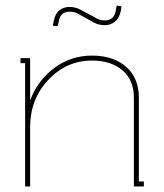

<svg xmlns="http://www.w3.org/2000/svg" viewBox="-20 -674 593 694"><path d="M325.2 -609.9Q339.8 -600.1 358.9 -600.1Q393.6 -600.1 398.9 -638.2L401.9 -653.8L418.9 -650.9L417 -636.2Q412.1 -609.4 396.2 -596.2Q380.4 -583 358.9 -583Q338.4 -583 320.8 -591.8L266.1 -622.1Q251.5 -631.8 231 -631.8Q197.3 -631.8 191.9 -594.2L188 -579.1L170.9 -581.1L173.8 -596.2Q178.7 -623.5 194.1 -636.2Q209.5 -648.9 231 -648.9Q251.5 -648.9 269 -640.1ZM312 -473.1Q389.6 -473.1 435.8 -432.6Q481.9 -392.1 481.9 -320.8V-18.1H500V0H463.9V-320.8Q463.9 -384.3 422.9 -419.7Q381.8 -455.1 312 -455.1Q220.7 -455.1 154.8 -385.5Q88.9 -315.9 88.9 -213.9V0H70.8V-445.8H54.2V-463.9H88.9V-311Q116.7 -384.8 177.2 -429Q237.8 -473.1 312 -473.1Z"/></svg>

Font: Rawengulk
Style: Light
Weight: 300
Version: Version 0.92